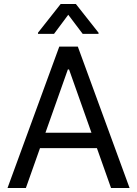

<svg xmlns="http://www.w3.org/2000/svg" viewBox="-20 -940 686 960"><path d="M17.6 0 276.4 -707H369.1L627.9 0H535.2L325.2 -592.8H319.3L109.4 0ZM503.9 -276.4V-199.2H141.6V-276.4ZM321.3 -866.2 250 -770.5H169.9V-776.4L283.2 -919.9H359.4L472.7 -776.4V-770.5H393.6Z"/></svg>

Font: Pretendard JP Variable
Style: Regular
Weight: 400
Designer: Base glyphs from Inter by Rasmus Andersson; Hangul glyphs from Noto Sans CJK(Source Han Sans) by Jang Soo-young and Kang
Foundry: Kil Hyung-jin
Version: Version 1.307;Glyphs 3.2 (3192)